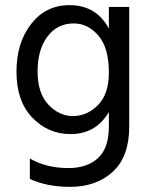

<svg xmlns="http://www.w3.org/2000/svg" viewBox="-20 -534 589 746"><path d="M482 -41Q482 75 418 133.5Q354 192 253 192Q161 192 96 161V82Q160 119 246 119Q319 119 361 80Q403 41 403 -42V-99Q353 -13 254 -13Q167 -13 105.5 -77Q44 -141 44 -255Q44 -368 101 -441Q158 -514 250 -514Q354 -514 403 -423V-507H482ZM126 -257Q126 -172 168 -127.5Q210 -83 263 -83Q318 -83 360.5 -125.5Q403 -168 403 -252Q403 -349 362 -396Q321 -443 267 -443Q202 -443 164 -391.5Q126 -340 126 -257Z"/></svg>

Font: Hind Vadodara
Style: Regular
Weight: 400
Designer: Hitesh Malaviya
Foundry: Indian Type Foundry
Version: Version 1.001;PS 1.0;hotconv 1.0.86;makeotf.lib2.5.63406; tt